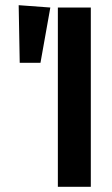

<svg xmlns="http://www.w3.org/2000/svg" viewBox="-20 -720 430 740"><path d="M330 -691V0H203V-691ZM52 -700 174 -691 136 -478H56Z"/></svg>

Font: Fira Sans Extra Condensed Medium
Style: Regular
Weight: 500
Width: 1
Designer: Carrois Corporate & Edenspiekermann AG
Foundry: Carrois Corporate GbR & Edenspiekermann AG
Version: Version 4.203